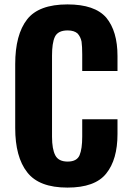

<svg xmlns="http://www.w3.org/2000/svg" viewBox="-20 -840 593 871"><path d="M103 -59C67 -105 49 -172 49 -259V-549C49 -638 67 -706 103 -752C138 -797 199 -820 286 -820C369 -820 427 -800 462 -760C496 -719 513 -661 513 -586V-518H353V-593C353 -617 352 -636 350 -651C347 -666 341 -678 332 -688C322 -697 307 -702 287 -702C257 -702 238 -692 229 -673C220 -654 216 -625 216 -588V-220C216 -182 221 -154 231 -135C241 -116 260 -107 287 -107C315 -107 333 -117 341 -136C349 -155 353 -183 353 -220V-299H513V-232C513 -155 496 -95 462 -53C428 -10 369 11 286 11C200 11 139 -12 103 -59Z"/></svg>

Font: Oswald SemiBold
Style: Regular
Weight: 400
Version: Version